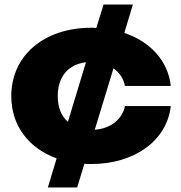

<svg xmlns="http://www.w3.org/2000/svg" viewBox="-20 -711 802 851"><path d="M192 120H322L354 15C364 16 375 16 385 16C575 16 720 -87 737 -241H534C521 -181 470 -141 400 -136L483 -408C509 -390 527 -364 534 -330H737C725 -442 645 -527 531 -565L569 -691H439L407 -587C400 -588 393 -588 385 -588C174 -588 30 -464 30 -285C30 -154 107 -54 231 -9ZM236 -285C236 -373 284 -426 361 -435L281 -171C252 -196 236 -235 236 -285Z"/></svg>

Font: Bounded
Style: Bold
Weight: 700
Designer: Vlad Churkin
Version: Version 3.0